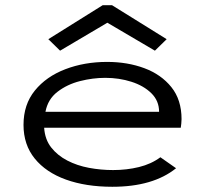

<svg xmlns="http://www.w3.org/2000/svg" viewBox="-20 -705 790 735"><path d="M410 10Q309 10 232.5 -17.5Q156 -45 113 -98Q70 -151 70 -227Q70 -305 113.5 -358.5Q157 -412 230 -440Q303 -468 390 -468Q468 -468 532.5 -444Q597 -420 636 -371.5Q675 -323 675 -249Q675 -240 674 -232Q673 -224 672 -216H149Q152 -171 176 -140.5Q200 -110 237.5 -90.5Q275 -71 320.5 -62.5Q366 -54 413 -54Q465 -54 512 -65.5Q559 -77 594 -103L654 -61Q566 10 410 10ZM154 -277H589Q589 -319 559.5 -348Q530 -377 483 -392Q436 -407 383 -407Q335 -407 286 -394.5Q237 -382 200 -353.5Q163 -325 154 -277ZM210 -511 165 -555 373 -685H409L618 -555L573 -511L391 -618Z"/></svg>

Font: Inconsolata ExtraExpanded Thin
Style: Regular
Weight: 100
Width: 8
Monospace: yes
Designer: Raph Levien, Cyreal, Brenton Simpson
Foundry: Raph Levien, Cyreal, Google
Version: Version 3.100; ttfautohint (v1.8.4.7-5d5b)